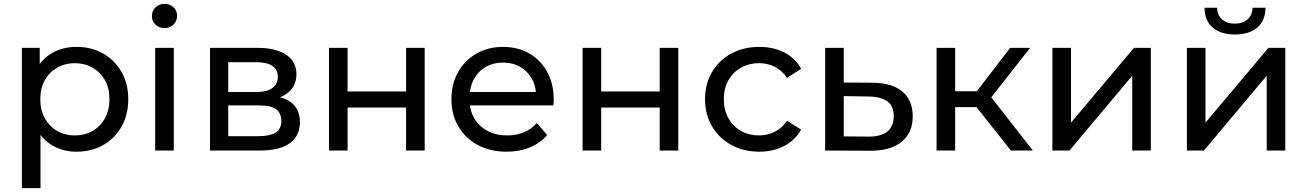

<svg xmlns="http://www.w3.org/2000/svg" viewBox="-20 -777 6747 991"><path d="M374 6Q308 6 253.5 -24.5Q199 -55 166.5 -115Q134 -175 134 -265Q134 -355 165.5 -415Q197 -475 251.5 -505Q306 -535 374 -535Q452 -535 512 -501Q572 -467 607 -406.5Q642 -346 642 -265Q642 -184 607 -123Q572 -62 512 -28Q452 6 374 6ZM93 194V-530H185V-387L179 -264L189 -141V194ZM366 -78Q417 -78 457.5 -101Q498 -124 521.5 -166.5Q545 -209 545 -265Q545 -322 521.5 -363.5Q498 -405 457.5 -428Q417 -451 366 -451Q316 -451 275.5 -428Q235 -405 211.5 -363.5Q188 -322 188 -265Q188 -209 211.5 -166.5Q235 -124 275.5 -101Q316 -78 366 -78Z M781 0V-530H877V0ZM829 -632Q801 -632 782.5 -650Q764 -668 764 -694Q764 -721 782.5 -739Q801 -757 829 -757Q857 -757 875.5 -739.5Q894 -722 894 -696Q894 -669 876 -650.5Q858 -632 829 -632Z M1064 0V-530H1310Q1403 -530 1456.5 -494.5Q1510 -459 1510 -394Q1510 -329 1459.5 -293.5Q1409 -258 1326 -258L1341 -284Q1436 -284 1482 -249Q1528 -214 1528 -146Q1528 -77 1476.5 -38.5Q1425 0 1319 0ZM1158 -74H1312Q1372 -74 1402 -92.5Q1432 -111 1432 -152Q1432 -194 1404.5 -213.5Q1377 -233 1318 -233H1158ZM1158 -302H1302Q1357 -302 1385.5 -322.5Q1414 -343 1414 -380Q1414 -418 1385.5 -437Q1357 -456 1302 -456H1158Z M1678 0V-530H1774V-305H2076V-530H2172V0H2076V-222H1774V0Z M2595 6Q2510 6 2445.5 -29Q2381 -64 2345.5 -125Q2310 -186 2310 -265Q2310 -344 2344.5 -405Q2379 -466 2439.5 -500.5Q2500 -535 2576 -535Q2653 -535 2712 -501Q2771 -467 2804.5 -405.5Q2838 -344 2838 -262Q2838 -256 2837.5 -248Q2837 -240 2836 -233H2385V-302H2786L2747 -278Q2748 -329 2726 -369Q2704 -409 2665.5 -431.5Q2627 -454 2576 -454Q2526 -454 2487 -431.5Q2448 -409 2426 -368.5Q2404 -328 2404 -276V-260Q2404 -207 2428.5 -165.5Q2453 -124 2497 -101Q2541 -78 2598 -78Q2645 -78 2683.5 -94Q2722 -110 2751 -142L2804 -80Q2768 -38 2714.5 -16Q2661 6 2595 6Z M2987 0V-530H3083V-305H3385V-530H3481V0H3385V-222H3083V0Z M3899 6Q3818 6 3754.5 -29Q3691 -64 3655 -125Q3619 -186 3619 -265Q3619 -344 3655 -405Q3691 -466 3754.5 -500.5Q3818 -535 3899 -535Q3971 -535 4027.5 -506.5Q4084 -478 4115 -422L4042 -375Q4016 -414 3978.5 -432.5Q3941 -451 3898 -451Q3846 -451 3805 -428Q3764 -405 3740 -363.5Q3716 -322 3716 -265Q3716 -208 3740 -166Q3764 -124 3805 -101Q3846 -78 3898 -78Q3941 -78 3978.5 -96.5Q4016 -115 4042 -154L4115 -108Q4084 -53 4027.5 -23.5Q3971 6 3899 6Z M4484 -350Q4585 -349 4638 -304Q4691 -259 4691 -177Q4691 -91 4633 -44.5Q4575 2 4469 1L4239 0V-530H4335V-351ZM4461 -72Q4526 -71 4559.5 -98Q4593 -125 4593 -178Q4593 -230 4560 -254Q4527 -278 4461 -279L4335 -281V-73Z M5198 0 4993 -258 5072 -306 5311 0ZM4814 0V-530H4910V0ZM4881 -224V-306H5056V-224ZM5080 -254 4991 -266 5194 -530H5297Z M5412 0V-530H5508V-144L5833 -530H5920V0H5824V-386L5500 0Z M6106 0V-530H6202V-144L6527 -530H6614V0H6518V-386L6194 0ZM6354 -599Q6281 -599 6239.5 -634.5Q6198 -670 6197 -737H6262Q6263 -699 6287.5 -677Q6312 -655 6353 -655Q6394 -655 6419 -677Q6444 -699 6445 -737H6512Q6511 -670 6469 -634.5Q6427 -599 6354 -599Z"/></svg>

Font: MOST Montserrat Medium
Style: Regular
Weight: 500
Designer: Julieta Ulanovsky
Foundry: Julieta Ulanovsky
Version: Version 8.000;March 11, 2024;FontCreator 15.0.0.2926 64-bit